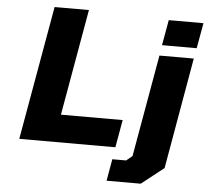

<svg xmlns="http://www.w3.org/2000/svg" viewBox="-60 -801 1139 1053"><g transform="rotate(5 509.5 -275.0)"><path d="M68 0 198 -737H387L284 -152H624L597 0ZM803 -580 828 -720H1019L994 -580ZM565 187 586 67H662L695 40L794 -522H983L876 90L753 187Z"/></g></svg>

Font: Tomorrow
Style: Bold Italic
Weight: 700
Italic angle: -10°
Designer: Tony de Marco, Monica Rizzolli
Foundry: Just in Type
Version: Version 2.002